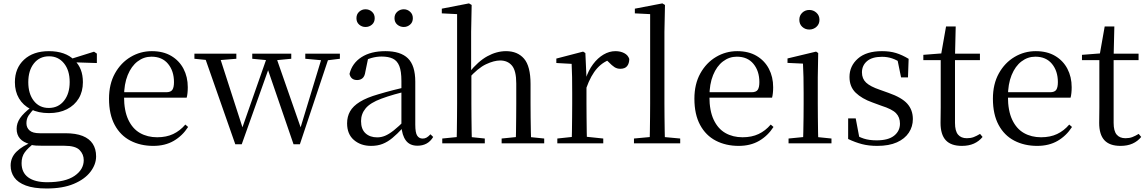

<svg xmlns="http://www.w3.org/2000/svg" viewBox="-20 -825 6600 1105"><path d="M248.5 259.8Q173.9 259.8 128.3 242.6Q82.7 225.4 62 195.8Q41.2 166.2 41.2 128Q41.2 81.5 74.8 48.1Q108.4 14.6 173.6 -11.3L178.8 -2.4Q140.2 27 122.2 52.1Q104.2 77.1 104.2 113.8Q104.2 168.1 142.4 195.9Q180.7 223.7 251.5 223.7Q355.6 223.7 408.8 187.3Q461.9 151 461.9 96.6Q461.9 63.1 438.1 38.5Q414.3 13.9 350.8 13.9H228Q204.9 13.9 186.9 12.8Q168.9 11.7 152.8 6.9V4.5Q75.7 -15.2 75.7 -83.9Q75.7 -115.9 95.3 -144.9Q115 -173.9 160.3 -208.6V-217.6L183.1 -206.2Q156.8 -179.2 144.4 -160.2Q132.1 -141.1 132.1 -115.9Q132.1 -90.3 150 -74.3Q167.9 -58.2 208.7 -58.2H355.5Q416.4 -58.2 455.5 -42.6Q494.6 -26.9 513.8 2.8Q533.1 32.6 533.1 75Q533.1 121.1 500.5 163.8Q467.9 206.5 404.7 233.1Q341.5 259.8 248.5 259.8ZM261.4 -174.1Q200.8 -174.1 156.8 -196.5Q112.8 -218.9 89.3 -258.7Q65.7 -298.6 65.7 -351.9Q65.7 -432.7 118.5 -481.7Q171.3 -530.6 261.6 -530.6Q308.5 -530.6 345.4 -517.7Q382.3 -504.7 406.1 -480.5L408.8 -477.8Q457.1 -432.4 457.1 -351.9Q457.1 -298.6 433.2 -258.7Q409.2 -218.9 365.3 -196.5Q321.5 -174.1 261.4 -174.1ZM260.6 -203.7Q315.5 -203.7 348.2 -244.9Q381 -286.1 381 -352.7Q381 -420.4 348.1 -460.7Q315.3 -501 262.4 -501Q207.8 -501 175.3 -460.2Q142.8 -419.4 142.8 -351.9Q142.8 -285.3 174.7 -244.5Q206.6 -203.7 260.6 -203.7ZM375.9 -467.3V-483.9H381.9L521.1 -527.5L537.5 -516.5V-462.2Z M862.3 14.6Q788.5 14.6 730.6 -15.4Q672.7 -45.5 640.1 -106.2Q607.4 -167 607.4 -256.8Q607.4 -341.1 641.5 -402.5Q675.6 -463.8 731.8 -497.2Q788 -530.6 853.9 -530.6Q919.2 -530.6 965.4 -503.3Q1011.6 -475.9 1036.1 -429.2Q1060.7 -382.4 1060.7 -323.2Q1060.7 -286.8 1054.4 -262.9H645.6V-294.2H936.3Q962.6 -294.2 972 -308.2Q981.3 -322.1 981.3 -352.3Q981.3 -416.2 947.2 -457.5Q913.2 -498.8 851.6 -498.8Q807.8 -498.8 772 -471.6Q736.1 -444.5 715 -392.8Q693.9 -341.2 693.9 -268.7Q693.9 -188 718.4 -135.9Q742.9 -83.8 785.9 -59.4Q829 -35 884.5 -35Q937.5 -35 976.8 -53.7Q1016.2 -72.3 1046.7 -108.1L1062.6 -94.3Q1030 -43.5 980 -14.4Q930 14.6 862.3 14.6Z M1334.1 5.2 1151.5 -516H1238.5L1384.1 -65.2L1365.4 -65L1371 -80.1L1523.7 -516H1562.3L1719.7 -65H1701.9L1705.9 -78.3L1839 -516H1879.9L1705.9 5.2H1669.3L1511.2 -455.2H1536L1529.6 -439.5L1371.3 5.2ZM1098.9 -486.8V-516H1340.2V-486.8L1221.2 -477.1H1195.5ZM1431.8 -486.8V-516H1656.3V-486.8L1555.4 -477.1H1533.7ZM1737 -486.8V-516H1936.1V-486.8L1857.8 -477.1H1843.2Z M2115.7 14.6Q2056.5 14.6 2017.1 -19.1Q1977.6 -52.8 1977.6 -115.1Q1977.6 -153.9 1994.8 -184.3Q2011.9 -214.6 2051.4 -239Q2090.9 -263.5 2156.9 -282.3Q2198.8 -294.9 2244.8 -306.7Q2290.8 -318.5 2330.8 -327.7V-303.3Q2290.8 -293.3 2249.7 -281.5Q2208.6 -269.7 2174.6 -257Q2111.3 -233.6 2084.6 -201.7Q2057.9 -169.7 2057.9 -128.2Q2057.9 -81.6 2083.5 -58Q2109.2 -34.4 2151.1 -34.4Q2173.6 -34.4 2195.6 -43.3Q2217.6 -52.2 2245.7 -74.2Q2273.7 -96.3 2311.8 -134.4L2320.5 -87.1H2296.9Q2265.7 -53.7 2238.5 -31.1Q2211.2 -8.4 2182.1 3.1Q2153 14.6 2115.7 14.6ZM2382.8 13.6Q2338.1 13.6 2315.8 -16.6Q2293.5 -46.7 2290.2 -99.7V-103.3V-359Q2290.2 -415 2278.1 -445.3Q2265.9 -475.6 2240.7 -487.6Q2215.6 -499.6 2176 -499.6Q2147.3 -499.6 2118.1 -491.4Q2088.9 -483.2 2055.7 -464.7L2099.2 -491.9L2082.8 -412.7Q2079.2 -386 2066.7 -375.2Q2054.1 -364.3 2035.4 -364.3Q1999.2 -364.3 1991.5 -399.7Q2006.4 -461 2060.1 -495.8Q2113.8 -530.6 2198.2 -530.6Q2285.5 -530.6 2327.8 -489.2Q2370 -447.8 2370 -354.6V-107.7Q2370 -60.8 2381.1 -44.2Q2392.1 -27.5 2412.4 -27.5Q2425 -27.5 2435 -33.2Q2445 -38.8 2457.4 -52.1L2473.1 -36.7Q2457.2 -10.7 2434.6 1.4Q2412 13.6 2382.8 13.6ZM2083.5 -669.7Q2062.8 -669.7 2047.1 -683.3Q2031.4 -696.9 2031.4 -720.3Q2031.4 -743.4 2047.1 -757.5Q2062.8 -771.6 2083.5 -771.6Q2105 -771.6 2120.7 -757.5Q2136.5 -743.4 2136.5 -720.3Q2136.5 -696.9 2120.7 -683.3Q2105 -669.7 2083.5 -669.7ZM2304.1 -669.7Q2282.6 -669.7 2266.5 -683.3Q2250.4 -696.9 2250.4 -720.3Q2250.4 -743.4 2266.5 -757.5Q2282.6 -771.6 2304.1 -771.6Q2324.2 -771.6 2340.1 -757.5Q2356 -743.4 2356 -720.3Q2356 -696.9 2340.1 -683.3Q2324.2 -669.7 2304.1 -669.7Z M2525.3 0V-27.8L2634.1 -38.6H2666.7L2770.1 -27.8V0ZM2607.7 0Q2608.7 -24.4 2609.2 -65.3Q2609.7 -106.3 2610.2 -150.7Q2610.7 -195.1 2610.7 -228.5V-743.7L2522.7 -748.1V-775.1L2679.1 -805.5L2694.5 -796.5L2691.5 -641V-411.6L2692.9 -399.2V-228.5Q2692.9 -195.1 2693.4 -150.7Q2693.9 -106.3 2694.5 -65.3Q2695.1 -24.4 2696.1 0ZM2867 0V-27.8L2974.5 -38.6H3006.7L3112 -27.8V0ZM2948 0Q2949.2 -24.4 2949.7 -64.8Q2950.2 -105.3 2950.7 -149.7Q2951.2 -194.1 2951.2 -228.5V-344.3Q2951.2 -418.1 2926.4 -447.5Q2901.7 -476.9 2858.4 -476.9Q2823.3 -476.9 2777 -455.2Q2730.8 -433.5 2676.4 -372.6L2657.4 -407H2679.2Q2731.8 -472.4 2785.1 -501.5Q2838.4 -530.6 2892.5 -530.6Q2958.6 -530.6 2996 -487.3Q3033.4 -443.9 3033.4 -341.1V-228.5Q3033.4 -194.1 3033.9 -149.7Q3034.4 -105.3 3035.3 -64.8Q3036.2 -24.4 3037.2 0Z M3187.5 0V-27.8L3297.6 -39.6H3338.9L3451.9 -27.8V0ZM3269.9 0Q3271.1 -24.4 3271.6 -65.3Q3272.1 -106.3 3272.6 -150.7Q3273.1 -195.1 3273.1 -228.5V-289.4Q3273.1 -341 3272.5 -380.9Q3271.9 -420.7 3269.9 -457.5L3181.8 -462.4V-487.9L3335.9 -528L3348.9 -519.8L3355.3 -379V-378V-228.5Q3355.3 -195.1 3355.8 -150.7Q3356.3 -106.3 3356.8 -65.3Q3357.3 -24.4 3358.3 0ZM3354.5 -318.6 3332.9 -371H3350.7Q3366.2 -419.5 3393.1 -455.5Q3420 -491.4 3453.4 -511Q3486.8 -530.6 3522 -530.6Q3550.9 -530.6 3572.7 -519.1Q3594.6 -507.7 3601.6 -485.6Q3601.4 -459.5 3589 -444.3Q3576.7 -429.1 3549.7 -429.1Q3531.2 -429.1 3516.3 -438.7Q3501.5 -448.4 3483.8 -466.9L3460.8 -488.8L3506.3 -487.2Q3454 -473 3417.4 -432.7Q3380.8 -392.5 3354.5 -318.6Z M3628.6 0V-27.8L3745.5 -38.6H3777.1L3894.7 -27.8V0ZM3718.7 0Q3719.7 -31.5 3720.2 -70.8Q3720.7 -110.1 3721.2 -151.5Q3721.7 -192.9 3721.7 -228.5V-743.7L3633.7 -748.1V-775.1L3792.1 -805.5L3807.1 -796.5L3803.9 -641V-228.5Q3803.9 -192.9 3804.4 -151.5Q3804.9 -110.1 3805.5 -70.8Q3806.1 -31.5 3807.1 0Z M4231.3 14.6Q4157.5 14.6 4099.6 -15.4Q4041.7 -45.5 4009.1 -106.2Q3976.4 -167 3976.4 -256.8Q3976.4 -341.1 4010.5 -402.5Q4044.6 -463.8 4100.8 -497.2Q4157 -530.6 4222.9 -530.6Q4288.2 -530.6 4334.4 -503.3Q4380.6 -475.9 4405.1 -429.2Q4429.7 -382.4 4429.7 -323.2Q4429.7 -286.8 4423.4 -262.9H4014.6V-294.2H4305.3Q4331.6 -294.2 4341 -308.2Q4350.3 -322.1 4350.3 -352.3Q4350.3 -416.2 4316.2 -457.5Q4282.2 -498.8 4220.6 -498.8Q4176.8 -498.8 4141 -471.6Q4105.1 -444.5 4084 -392.8Q4062.9 -341.2 4062.9 -268.7Q4062.9 -188 4087.4 -135.9Q4111.9 -83.8 4154.9 -59.4Q4198 -35 4253.5 -35Q4306.5 -35 4345.8 -53.7Q4385.2 -72.3 4415.7 -108.1L4431.6 -94.3Q4399 -43.5 4349 -14.4Q4299 14.6 4231.3 14.6Z M4518.3 0V-27.8L4628.1 -38.6H4659.5L4765.3 -27.8V0ZM4601.3 0Q4602.3 -24.4 4603.2 -65.3Q4604.1 -106.3 4604.6 -150.7Q4605.1 -195.1 4605.1 -228.5V-288.8Q4605.1 -339.6 4604.2 -380.6Q4603.3 -421.6 4601.3 -458.9L4512.3 -463V-488.6L4676.7 -528L4688.9 -519.8L4686.5 -380.2V-228.5Q4686.5 -195.1 4687 -150.7Q4687.5 -106.3 4688.1 -65.3Q4688.7 -24.4 4689.7 0ZM4637.8 -655Q4613.9 -655 4597.1 -670.5Q4580.3 -686 4580.3 -711.1Q4580.3 -735.9 4597.1 -751.8Q4613.9 -767.7 4637.8 -767.7Q4661.2 -767.7 4678.7 -751.8Q4696.2 -735.9 4696.2 -711.1Q4696.2 -686 4678.7 -670.5Q4661.2 -655 4637.8 -655Z M5028.4 14.6Q4979.9 14.6 4941 4.5Q4902.1 -5.6 4861.2 -25.1L4861.3 -143.7H4904.8L4928.5 -18.1L4891.9 -20.3V-56.3Q4920.4 -37.5 4951.2 -27.4Q4981.9 -17.3 5025.7 -17.3Q5092.2 -17.3 5125.8 -44.1Q5159.5 -70.9 5159.5 -113.5Q5159.5 -150.2 5136.8 -173.6Q5114.2 -197 5052.6 -216.4L5000.9 -235.4Q4940.2 -257 4904.6 -291.4Q4869 -325.9 4869 -382Q4869 -445.2 4917.4 -487.9Q4965.8 -530.6 5056.1 -530.6Q5101.4 -530.6 5136.5 -519.9Q5171.7 -509.2 5209.4 -486.4L5205.6 -379.4H5165.9L5142.1 -495.5L5173.5 -490.1V-457.8Q5142.7 -479.4 5114.9 -488.7Q5087.2 -498.1 5056.1 -498.1Q4999.1 -498.1 4969.9 -473.1Q4940.7 -448 4940.7 -408.5Q4940.7 -372 4964.7 -349.5Q4988.6 -327 5043.5 -308.4L5093.8 -290.4Q5169.6 -264 5201.7 -228.1Q5233.7 -192.1 5233.7 -139.6Q5233.7 -96.6 5210.5 -61.4Q5187.3 -26.2 5141.9 -5.8Q5096.5 14.6 5028.4 14.6Z M5434.9 -478.9V-516H5619.7V-478.9ZM5515.8 14.6Q5453.2 14.6 5423.1 -18Q5393 -50.7 5393 -117.7Q5393 -142.1 5393.5 -161.1Q5394 -180.1 5394 -207.1V-478.9H5294V-509.4L5414.6 -518.8L5395 -504.4L5424.7 -672.5H5480.3L5476.2 -500.6V-489V-117.5Q5476.2 -71.2 5493.7 -50.3Q5511.2 -29.5 5544.3 -29.5Q5566.5 -29.5 5583.5 -35.9Q5600.4 -42.3 5620.4 -54.4L5634.9 -36.8Q5614.4 -11.8 5585 1.4Q5555.6 14.6 5515.8 14.6Z M5949.3 14.6Q5875.5 14.6 5817.6 -15.4Q5759.7 -45.5 5727.1 -106.2Q5694.4 -167 5694.4 -256.8Q5694.4 -341.1 5728.5 -402.5Q5762.6 -463.8 5818.8 -497.2Q5875 -530.6 5940.9 -530.6Q6006.2 -530.6 6052.4 -503.3Q6098.6 -475.9 6123.1 -429.2Q6147.7 -382.4 6147.7 -323.2Q6147.7 -286.8 6141.4 -262.9H5732.6V-294.2H6023.3Q6049.6 -294.2 6059 -308.2Q6068.3 -322.1 6068.3 -352.3Q6068.3 -416.2 6034.2 -457.5Q6000.2 -498.8 5938.6 -498.8Q5894.8 -498.8 5859 -471.6Q5823.1 -444.5 5802 -392.8Q5780.9 -341.2 5780.9 -268.7Q5780.9 -188 5805.4 -135.9Q5829.9 -83.8 5872.9 -59.4Q5916 -35 5971.5 -35Q6024.5 -35 6063.8 -53.7Q6103.2 -72.3 6133.7 -108.1L6149.6 -94.3Q6117 -43.5 6067 -14.4Q6017 14.6 5949.3 14.6Z M6347.9 -478.9V-516H6532.7V-478.9ZM6428.8 14.6Q6366.2 14.6 6336.1 -18Q6306 -50.7 6306 -117.7Q6306 -142.1 6306.5 -161.1Q6307 -180.1 6307 -207.1V-478.9H6207V-509.4L6327.6 -518.8L6308 -504.4L6337.7 -672.5H6393.3L6389.2 -500.6V-489V-117.5Q6389.2 -71.2 6406.7 -50.3Q6424.2 -29.5 6457.3 -29.5Q6479.5 -29.5 6496.5 -35.9Q6513.4 -42.3 6533.4 -54.4L6547.9 -36.8Q6527.4 -11.8 6498 1.4Q6468.6 14.6 6428.8 14.6Z"/></svg>

Font: Noto Serif TC
Style: Regular
Weight: 200
Designer: Ryoko NISHIZUKA 西塚涼子 (kana & ideographs); Frank Grießhammer (Latin, Greek & Cyrillic); Wenlong ZHANG 张文龙 (bopomofo); San
Foundry: Adobe
Version: Version 2.001;hotconv 1.1.0;makeotfexe 2.6.0